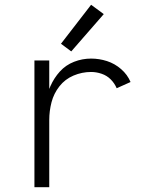

<svg xmlns="http://www.w3.org/2000/svg" viewBox="-20 -783 615 803"><path d="M124 0V-530H186V-411Q188 -417 191 -423Q206 -457 230.5 -484Q255 -511 289.5 -524.5Q324 -538 361 -538Q395 -538 427.5 -527.5Q460 -517 486.5 -494Q513 -471 526 -440L468 -414Q459 -435 443 -451Q427 -467 405 -474.5Q383 -482 361 -482Q323 -482 287.5 -467Q252 -452 228.5 -422Q205 -392 195.5 -355.5Q186 -319 186 -281V0ZM278 -568 235 -600 361 -763 414 -724Z"/></svg>

Font: Jozsika Light
Style: Regular
Weight: 300
Monospace: yes
Designer: Belleve Invis
Foundry: Belleve Invis
Version: 2.1.0